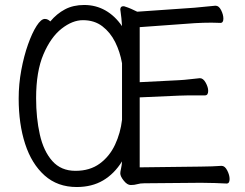

<svg xmlns="http://www.w3.org/2000/svg" viewBox="-20 -733 985 771"><path d="M870 -67Q883 -67 892.5 -48.5Q902 -30 902 -14Q902 4 890 4Q872 3 843 2Q814 1 787 1L559 3Q543 3 531.5 6.5Q520 10 505 10Q491 10 477 -7.5Q463 -25 463 -37Q463 -43 466 -56Q469 -69 470 -85Q439 -35 394 -8.5Q349 18 288 18Q211 18 159 -28.5Q107 -75 81 -155Q55 -235 55 -337Q55 -395 65.5 -451.5Q76 -508 92.5 -554.5Q109 -601 127 -629Q145 -657 160 -657Q167 -657 172.5 -654Q178 -651 182 -647Q208 -678 241 -695.5Q274 -713 318 -713Q365 -713 403.5 -691Q442 -669 470 -628Q468 -662 464 -688Q464 -690 463.5 -691.5Q463 -693 463 -694Q463 -708 475 -708Q479 -708 481 -707Q494 -703 506.5 -697.5Q519 -692 531 -686L761 -702Q784 -704 807.5 -706.5Q831 -709 844 -710H846Q859 -710 868 -692Q877 -674 877 -658Q877 -641 865 -641Q859 -641 849.5 -641.5Q840 -642 829 -642Q813 -642 795.5 -641.5Q778 -641 762 -640L541 -624V-403L699 -411Q720 -412 744.5 -415Q769 -418 782 -419H783Q796 -419 806 -401Q816 -383 816 -368Q816 -350 803 -350Q795 -350 777 -350Q759 -350 738 -350Q717 -350 700 -349L541 -342V-61L786 -64Q809 -64 831.5 -65Q854 -66 869 -67ZM470 -479Q462 -525 442.5 -564Q423 -603 391 -627.5Q359 -652 313 -652Q271 -652 227.5 -618Q184 -584 154.5 -515Q125 -446 125 -339Q125 -259 140 -192.5Q155 -126 190 -86.5Q225 -47 283 -47Q341 -47 380.5 -76Q420 -105 442 -152Q464 -199 470 -252Z"/></svg>

Font: QiushuiShotai
Style: Regular
Weight: 600
Designer: Fontworks Inc.
Foundry: Fontworks Inc.
Version: Version 1.250